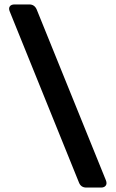

<svg xmlns="http://www.w3.org/2000/svg" viewBox="-20 -725 521 865"><path d="M369 120Q345 120 336 98L24 -673Q18 -687 24 -696Q30 -705 46 -705H112Q135 -705 145 -683L457 87Q463 102 456.5 111Q450 120 435 120Z"/></svg>

Font: Pitagon Sans Text SemiBold
Style: Regular
Weight: 600
Designer: Travis Tran
Foundry: Pitagon
Version: Version 1.001; ttfautohint (v1.8.4.7-5d5b);gftools[0.9.26]